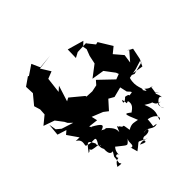

<svg xmlns="http://www.w3.org/2000/svg" viewBox="-255 -1147 1442 1442"><g transform="rotate(-45 465.5 -426.0)"><path d="M788 -338 885 -363 896 -392 914 -480 871 -502 889 -496 825 -422 835 -491 777 -559 825 -598 760 -704 740 -699 693 -758 700 -760 602 -756 561 -734 563 -823 692 -786 659 -755 665 -724 645 -672 631 -606 539 -536 638 -520 696 -443 704 -422 662 -406 551 -512 524 -481 471 -470 412 -473 410 -482 310 -565 284 -551 324 -677 289 -646 305 -781 255 -751 361 -793 314 -869 436 -884 323 -873 293 -940 216 -888 209 -892 143 -846 146 -776 83 -700 98 -651 95 -601 28 -546 116 -515 161 -456 172 -434 203 -404 110 -434 75 -463 65 -521 56 -425 128 -402 100 -378 159 -293 119 -294C181 -262 125 -208 158 -213C213 -185 273 -240 211 -143C232 -161 216 -148 158 -163C123 -200 168 -173 124 -161C182 -241 181 -232 212 -175C199 -157 244 -146 226 -132C240 -174 198 -153 228 -100C233 -137 209 -31 262 -43C227 17 247 -33 233 53C247 75 247 69 203 65C230 10 265 27 255 20C238 -5 278 -14 276 10C282 24 263 -17 298 -55C383 10 364 12 408 -31C387 -6 413 40 380 36C380 36 367 3 392 88C476 29 421 35 516 73C456 49 432 71 447 69C524 106 457 51 507 45C568 58 591 10 523 24C578 6 589 64 641 45C595 29 611 67 617 -28C690 -15 704 35 675 39C690 -4 716 -31 676 -121C755 -72 751 -86 697 -167C747 -78 720 -68 779 -51C748 -75 741 -37 764 1C724 -44 803 -110 808 -69C818 -98 754 -178 818 -105C782 -150 783 -169 782 -95C812 -121 799 -216 816 -170C811 -199 809 -161 761 -207C768 -178 760 -181 745 -210C764 -215 717 -261 742 -342L818 -357L889 -379L869 -336L747 -356ZM332 -338 419 -303 454 -276 517 -346 559 -322 640 -343 653 -286C719 -220 621 -291 612 -202C656 -253 659 -260 616 -267C591 -240 561 -232 584 -267C598 -214 579 -222 608 -229C628 -167 547 -148 571 -146C520 -186 515 -186 562 -76C532 -80 510 -95 465 -67C452 -163 455 -93 429 -141C411 -138 430 -187 398 -110C398 -131 403 -154 347 -203C332 -197 323 -215 310 -213C362 -230 353 -245 278 -287C267 -225 307 -235 268 -300L343 -291Z"/></g></svg>

Font: Hussar Lance
Style: ExBd
Weight: 700
Foundry: Cannot Into Space Fonts, PlusOne Fonts
Version: Version 2.270